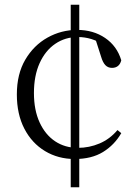

<svg xmlns="http://www.w3.org/2000/svg" viewBox="-20 -737 581 809"><path d="M314 52H278V-717H314ZM308 -581Q255 -581 213 -552.5Q171 -524 147 -471Q123 -418 123 -345Q123 -273 147 -221Q171 -169 212.5 -141.5Q254 -114 308 -114Q356 -114 399.5 -132.5Q443 -151 475 -189L491 -176Q462 -126 414 -96.5Q366 -67 295 -67Q225 -67 169.5 -100.5Q114 -134 82.5 -195Q51 -256 51 -339Q51 -425 86.5 -485.5Q122 -546 180 -578.5Q238 -611 305 -611Q373 -611 423 -577Q473 -543 491 -483Q487 -467 477 -459Q467 -451 452 -451Q435 -451 424 -462.5Q413 -474 406 -498L380 -579L424 -543Q393 -564 365 -572.5Q337 -581 308 -581Z"/></svg>

Font: Noto Serif JP ExtraLight Light
Style: Regular
Weight: 300
Version: Version 2.003-H1;hotconv 1.1.1;makeotfexe 2.6.0